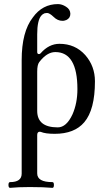

<svg xmlns="http://www.w3.org/2000/svg" viewBox="-20 -637 514 930"><path d="M439.9 -243.2Q439.9 -105.5 388.2 -44.9Q340.8 11.2 245.1 11.2Q199.7 11.2 178.2 2Q175.3 1 172.9 1Q160.2 1 160.2 17.1V203.1Q160.2 245.1 233.9 245.1Q241.2 245.1 241.2 258.8Q241.2 272.9 233.9 272.9Q192.4 269 124 269Q67.9 269 28.8 272.9Q21 272.9 21 258.8Q21 245.1 28.8 245.1Q85 245.1 85 204.1V-345.7Q85 -483.4 139.2 -552.7Q185.5 -617.2 260.7 -617.2Q280.3 -617.2 299.8 -604.5Q320.3 -591.8 320.8 -570.3Q320.8 -549.3 301.3 -540L290 -536.6L282.7 -536.1Q258.8 -536.1 239.7 -555.2Q219.7 -574.2 208 -574.2L196.3 -572.8L187 -567.9L179.7 -561Q160.2 -537.6 160.2 -470.7V-384.8Q160.2 -375 168.9 -375Q172.9 -375 176.8 -378.9Q216.8 -424.8 268.1 -424.8Q344.2 -424.8 393.1 -370.1Q439.9 -316.4 439.9 -243.2ZM355 -205.1Q355 -384.8 248 -384.8Q207 -384.8 169.9 -335.9Q160.2 -323.2 160.2 -290V-100.1Q160.2 -20 259.8 -20Q301.8 -20 331.1 -83Q355 -137.2 355 -205.1Z"/></svg>

Font: Junicode
Style: Regular
Weight: 400
Designer: Peter S. Baker
Foundry: Briery Creek Software
Version: Version 0.7.2